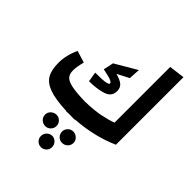

<svg xmlns="http://www.w3.org/2000/svg" viewBox="-304 -936 1433 1433"><g transform="rotate(45 412.0 -220.0)"><path d="M775 -68Q618 2 425 15L424 18Q390 18 374 17Q361 18 335 18L334 16Q216 11 152.5 -12Q89 -35 64 -79Q39 -123 39 -198Q39 -238 49.5 -281Q60 -324 78 -361L172 -332Q156 -273 156 -233Q156 -196 174.5 -175.5Q193 -155 242 -144.5Q291 -134 386 -132Q480 -135 541 -147Q602 -159 651 -177V-765L775 -781ZM421 -360Q421 -370 400 -379.5Q379 -389 313 -402L330 -482L502 -583L497 -493L404 -445Q457 -430 478 -410.5Q499 -391 499 -357Q499 -299 439 -280Q379 -261 298 -261L285 -339Q364 -339 392.5 -344.5Q421 -350 421 -360ZM363 146Q363 172 345.5 189.5Q328 207 304 207Q278 207 260 189.5Q242 172 242 146Q242 122 260.5 104.5Q279 87 304 87Q328 87 345.5 104.5Q363 122 363 146ZM542 146Q542 172 524 189.5Q506 207 480 207Q456 207 438.5 189.5Q421 172 421 146Q421 122 438.5 104.5Q456 87 480 87Q505 87 523.5 104.5Q542 122 542 146ZM451 282Q451 307 433.5 324Q416 341 392 341Q368 341 350.5 324Q333 307 333 282Q333 257 350.5 239Q368 221 392 221Q416 221 433.5 239Q451 257 451 282Z"/></g></svg>

Font: FiraGOUPP
Style: Bold
Weight: 700
Designer: bBox Type
Foundry: bBox Type GmbH
Version: Version 1.001